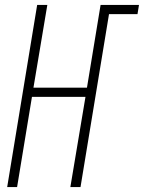

<svg xmlns="http://www.w3.org/2000/svg" viewBox="-20 -755 581 775"><path d="M9 0 130 -735H171L115 -401H331L386 -735H541L535 -698H420L305 0H264L325 -364H109L49 0Z"/></svg>

Font: Iosevka SS04 Extralight
Style: Italic
Weight: 200
Italic angle: -9°
Monospace: yes
Designer: Belleve Invis
Foundry: Belleve Invis
Version: Version 19.0.0; ttfautohint (v1.8.4)